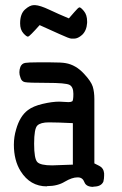

<svg xmlns="http://www.w3.org/2000/svg" viewBox="-20 -729 478 750"><path d="M211.9 -332 247.1 -330.1Q256.8 -330.1 261.7 -333Q266.6 -335 266.6 -362.3Q266.6 -389.6 251.5 -397.5Q236.3 -405.3 163.6 -405.3Q90.8 -405.3 77.1 -408.2Q63.5 -411.1 59.6 -426.8Q55.7 -436.5 55.7 -446.8Q55.7 -457 59.6 -467.8Q65.4 -481.4 79.1 -483.4Q91.8 -485.4 123 -485.4H155.3Q168 -485.4 177.7 -485.4Q220.7 -485.4 236.3 -482.4Q276.4 -475.6 308.6 -440.4Q335.9 -411.1 342.3 -390.6Q348.6 -370.1 348.6 -341.8V-90.8Q354.5 -87.9 367.7 -81.1Q380.9 -74.2 384.8 -61.5Q387.7 -51.8 386.7 -42Q386.7 -31.2 383.8 -19.5Q375 0 345.7 0Q344.7 0 344.7 1Q316.4 1 309.6 -17.6Q302.7 -36.1 284.2 -36.1Q283.2 -36.1 282.2 -36.1Q261.7 -36.1 233.4 -19.5Q205.1 -2 164.1 -2Q163.1 -2 163.1 -1Q97.7 -1 60.5 -60.5Q34.2 -102.5 34.2 -164.1Q34.2 -194.3 43 -223.6Q57.6 -275.4 88.9 -298.8Q109.4 -314.5 146.5 -323.2Q183.6 -332 211.9 -332ZM183.6 -83 264.6 -85.9V-248Q203.1 -251 170.9 -251Q138.7 -251 126 -238.8Q113.3 -226.6 113.3 -167.5Q113.3 -108.4 126 -95.7Q138.7 -83 183.6 -83ZM269.5 -578.1Q267.6 -578.1 259.3 -578.1Q251 -578.1 212.9 -595.7Q174.8 -613.3 134.8 -630.9Q95.7 -586.9 89.8 -585.9Q84 -585 71.3 -599.1Q58.6 -613.3 58.6 -637.7Q58.6 -674.8 77.6 -691.9Q96.7 -709 112.3 -709Q113.3 -709 114.7 -709Q116.2 -709 117.2 -709Q136.7 -708 172.9 -690.9Q209 -673.8 249 -657.2L269.5 -680.7Q285.2 -699.2 290 -700.2Q294.9 -701.2 307.6 -686Q320.3 -670.9 320.3 -645.5Q320.3 -642.6 320.3 -639.6Q318.4 -609.4 300.8 -592.8Q284.2 -578.1 269.5 -578.1Z"/></svg>

Font: Semi-Sweet
Style: Book
Weight: 400
Designer: Walter E Stewart
Version: 0.5